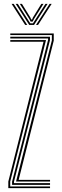

<svg xmlns="http://www.w3.org/2000/svg" viewBox="-20 -973 321 993"><path d="M63 -34.2 248.2 -764V-791.5H33.2V-800H258V-763L76.5 -42.8H238.8V-34.2ZM23 0V-34.2L205.2 -757.2H33.2V-765.8H218L32.8 -34V-8.5H238.8V0ZM42.5 -17V-33.5L228.8 -767V-774.2H33.2V-783H238.5V-765.2L52.2 -33V-25.8H238.8V-17ZM40 -953H50.8L121 -844H110.2ZM61.2 -953H72.2L125.5 -869.5L136.8 -852.2H150.5L161.5 -869.5L215 -953H226L156 -844H131.2ZM82.5 -953H93.5L137.8 -881.2L140.8 -872.5H146.5L149.5 -881.2L193.8 -953H204.8L156.5 -875.8L148.8 -861.2H138.5L131 -875.8ZM236.5 -953H247.2L176.8 -844H166.2Z"/></svg>

Font: Big Shoulders Inline Text Thin ExtraLight
Style: Regular
Weight: 250
Version: Version 2.002